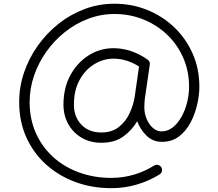

<svg xmlns="http://www.w3.org/2000/svg" viewBox="-20 -733 1151 1012"><path d="M830.1 148.9Q835.9 158.2 833.3 169.4Q830.6 180.7 820.8 186.5Q765.6 220.7 701.2 239.7Q636.7 258.8 566.9 258.8Q465.8 258.8 377.9 226.6Q290 194.3 223.1 134.3Q156.2 74.2 118.7 -9.3Q81.1 -92.8 81.1 -195.3Q81.1 -274.9 106.7 -350.6Q132.3 -426.3 179 -491.9Q225.6 -557.6 288.3 -607.4Q351.1 -657.2 426 -685.3Q501 -713.4 583 -713.4Q674.8 -713.4 755.9 -680.7Q836.9 -647.9 898.7 -588.9Q960.4 -529.8 995.6 -450Q1030.8 -370.1 1030.8 -275.4Q1030.8 -233.9 1019.8 -184.1Q1008.8 -134.3 985.4 -88.9Q961.9 -43.5 924.3 -14.4Q886.7 14.6 833 14.6Q785.6 14.6 752.4 -17.8Q719.2 -50.3 703.1 -94.2Q676.3 -47.4 630.4 -13.9Q584.5 19.5 514.2 19.5Q455.1 19.5 410.2 -7.1Q365.2 -33.7 339.8 -79.1Q314.5 -124.5 314.5 -181.6Q314.5 -269.5 350.8 -336.4Q387.2 -403.3 447.3 -441.2Q507.3 -479 578.1 -479Q624 -479 670.2 -463.9Q716.3 -448.7 758.8 -418Q772 -408.2 769.5 -392.1L744.1 -217.8Q744.1 -216.3 743.7 -215.3Q740.7 -189 740.7 -168Q740.7 -134.8 753.2 -105.5Q765.6 -76.2 786.4 -58.3Q807.1 -40.5 831.5 -40.5Q864.3 -40.5 890.9 -61.8Q917.5 -83 936.8 -117.7Q956.1 -152.3 966.3 -193.8Q976.6 -235.4 976.6 -275.4Q976.6 -357.9 946 -428Q915.5 -498 861.3 -549.8Q807.1 -601.6 735.8 -630.4Q664.6 -659.2 583 -659.2Q511.2 -659.2 444.8 -634Q378.4 -608.9 322.3 -564.2Q266.1 -519.5 224.4 -460.7Q182.6 -401.9 159.4 -334Q136.2 -266.1 136.2 -195.3Q136.2 -105.5 168.9 -32Q201.7 41.5 260 94.5Q318.4 147.5 397 176Q475.6 204.6 566.9 204.6Q628.9 204.6 686.3 187.5Q743.7 170.4 792.5 139.6Q802.2 133.8 813.2 136.5Q824.2 139.2 830.1 148.9ZM712.9 -382.3Q647.9 -423.8 578.1 -423.8Q524.4 -423.8 476.6 -394.5Q428.7 -365.2 399.2 -311Q369.6 -256.8 369.6 -181.6Q369.6 -117.2 408.9 -75.9Q448.2 -34.7 514.2 -34.7Q570.3 -34.7 606.9 -64Q643.6 -93.3 663.8 -137.5Q684.1 -181.6 690.4 -226.1Z"/></svg>

Font: Mikhak-DS2-FD Light
Style: Regular
Weight: 300
Designer: Amin Abedi
Version: Version 3.2